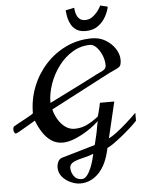

<svg xmlns="http://www.w3.org/2000/svg" viewBox="-129 -1013 973 1296"><g transform="rotate(-5 358.0 -364.5)"><path d="M362.8 228Q331.5 228 297.9 213.1Q264.2 198.2 241 171.1Q217.8 144 217.8 107.9Q217.8 86.9 227.3 67.4Q236.8 47.9 257.8 43L481 -22Q481 -22 486.1 -42.5Q491.2 -63 497.6 -90.6Q503.9 -118.2 506.8 -139.2L515.1 -181.2Q483.4 -150.4 439.2 -121.8Q395 -93.3 349.9 -75.2Q304.7 -57.1 269 -57.1Q224.6 -57.1 191.2 -79.8Q157.7 -102.5 133.5 -139.9Q109.4 -177.2 92.8 -221.2L34.2 -187Q9.3 -172.9 -13.4 -159.4Q-36.1 -146 -43 -146Q-49.3 -146 -53.2 -155.5Q-57.1 -165 -57.1 -173.8Q-57.1 -181.6 -54.7 -188.2Q-52.2 -194.8 -46.9 -196.8Q-35.6 -203.6 -14.6 -214.8Q6.3 -226.1 28.8 -238.3Q51.3 -250.5 67.4 -260Q83.5 -269.5 84 -272.9Q84 -366.2 117.2 -450.4Q150.4 -534.7 210.2 -600.1Q270 -665.5 350.1 -703.4Q430.2 -741.2 523.9 -741.2Q575.7 -741.2 616.5 -716.8Q657.2 -692.4 681.2 -655.3Q705.1 -618.2 705.1 -580.1Q705.1 -543 691.2 -532.7Q677.2 -522.5 652.8 -512.2L622.1 -498L216.8 -286.1Q225.1 -251.5 244.4 -218.5Q263.7 -185.5 292.2 -164.3Q320.8 -143.1 356 -143.1Q401.9 -143.1 441.7 -162.8Q481.4 -182.6 518.1 -211.9Q519.5 -214.8 524.7 -233.9Q529.8 -252.9 534.7 -273.9Q539.6 -294.9 541 -303.2H638.2L580.1 -58.1Q603.5 -69.3 636.7 -94.5Q669.9 -119.6 705.8 -151.9Q741.7 -184.1 772.9 -214.8V-161.1Q753.4 -140.1 724.4 -114Q695.3 -87.9 664.3 -63Q633.3 -38.1 606.7 -19.5Q580.1 -1 564.9 4.9Q542 116.7 487.8 172.4Q433.6 228 362.8 228ZM208 -331.1 412.1 -433.1Q461.4 -457.5 503.2 -479.5Q544.9 -501.5 556.2 -505.9Q585 -518.6 593 -528.3Q601.1 -538.1 601.1 -551.8Q601.1 -586.9 586.9 -620.6Q572.8 -654.3 551.5 -676.3Q530.3 -698.2 508.8 -698.2Q445.3 -698.2 390.4 -665.5Q335.4 -632.8 294.7 -578.9Q253.9 -524.9 231 -460Q208 -395 208 -331.1ZM374 199.2Q394.5 199.2 410.4 179Q426.3 158.7 438 129.9Q449.7 101.1 456.8 74.7Q463.9 48.3 465.8 36.1Q441.4 46.4 413.3 53Q385.3 59.6 360.1 66.9Q335 74.2 319.1 85.9Q303.2 97.7 303.2 118.2Q303.2 146.5 321 172.9Q338.9 199.2 374 199.2ZM487.8 -793.9Q450.2 -793.9 427 -808.6Q403.8 -823.2 391.4 -845Q378.9 -866.7 373.5 -888.9Q368.2 -911.1 366.9 -927Q365.7 -942.9 364.7 -944.8L423.8 -957Q423.8 -956.5 425 -943.1Q426.3 -929.7 432.1 -912.1Q438 -894.5 451.9 -881.3Q465.8 -868.2 490.7 -868.2Q516.6 -868.2 536.6 -881.6Q556.6 -895 571 -912.6Q585.4 -930.2 592.8 -943.6Q600.1 -957 600.1 -957L649.9 -944.8Q644.5 -915 625.7 -879.9Q606.9 -844.7 573 -819.3Q539.1 -793.9 487.8 -793.9Z"/></g></svg>

Font: Norican
Style: Regular
Weight: 400
Designer: Vernon Adams
Foundry: Vernon Adams
Version: Version 1.100; ttfautohint (v1.8.4.7-5d5b);gftools[0.9.33]